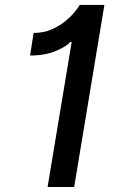

<svg xmlns="http://www.w3.org/2000/svg" viewBox="-20 -747 489 767"><path d="M397 -727.3 276.3 0H170.1L266.3 -579.2H260.3Q248.6 -563.2 205.1 -544.2Q161.6 -525.2 100.1 -525.2L114.3 -615.4Q154.5 -615.4 186.6 -629.6Q218.8 -643.8 242.4 -663.7Q266 -683.6 280.2 -701.5Q294.4 -719.5 298.7 -727.3Z"/></svg>

Font: Inter UI Medium
Style: Italic
Weight: 500
Italic angle: 9.39999°
Designer: Rasmus Andersson
Foundry: rsms
Version: 3.2;8d6f07862